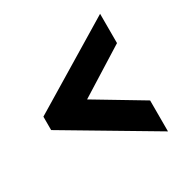

<svg xmlns="http://www.w3.org/2000/svg" viewBox="-135 -661 786 806"><g transform="rotate(-30 257.5 -258.0)"><path d="M32 -288 454 -543V-401L227 -259L454 -123V27L32 -223Z"/></g></svg>

Font: PTCRaleway
Style: Bold
Weight: 700
Designer: Matt McInerney, Pablo Impallari, Rodrigo Fuenzalida
Foundry: Matt McInerney, Pablo Impallari, Rodrigo Fuenzalida
Version: Version 3.000g; ttfautohint (v1.5) -l 8 -r 28 -G 28 -x 14 -D